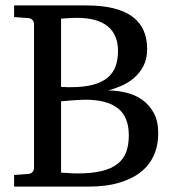

<svg xmlns="http://www.w3.org/2000/svg" viewBox="-20 -691 645 711"><path d="M565.9 -198.2Q565.9 -157.7 554.4 -127.2Q543 -96.7 523.4 -74.7Q503.9 -52.7 478.3 -38.3Q452.6 -23.9 424.6 -15.4Q396.5 -6.8 367.4 -3.4Q338.4 0 312 0H32.2V-43L85 -46.9Q95.7 -47.9 100.8 -54.7Q106 -61.5 106 -68.8V-602.1Q106 -609.4 100.8 -616.2Q95.7 -623 85 -624L32.2 -627.9V-670.9H299.8Q359.4 -670.9 402.1 -659.9Q444.8 -648.9 472.2 -627.9Q499.5 -606.9 512.2 -577.1Q524.9 -547.4 524.9 -509.8Q524.9 -472.2 510.7 -445.8Q496.6 -419.4 475.1 -401.4Q453.6 -383.3 428.2 -372.6Q402.8 -361.8 380.9 -356Q414.6 -356 447.5 -347.9Q480.5 -339.8 506.8 -321.3Q533.2 -302.7 549.6 -272.5Q565.9 -242.2 565.9 -198.2ZM457 -189.9Q457 -258.3 416.5 -290Q376 -321.8 295.9 -321.8Q283.7 -321.8 268.8 -320.8Q253.9 -319.8 240.7 -318.8Q227.5 -317.9 217.8 -316.9Q208 -315.9 206.1 -315.9V-51.8Q218.3 -50.8 230 -50.3Q239.7 -49.3 250.2 -49.1Q260.7 -48.8 268.1 -48.8Q320.8 -48.8 356.7 -57.6Q392.6 -66.4 415 -84Q437.5 -101.6 447.3 -127.9Q457 -154.3 457 -189.9ZM417 -502.9Q417 -562 378.9 -593.5Q340.8 -625 263.2 -625Q255.4 -625 246.3 -624.5Q237.3 -624 229.2 -623.5Q221.2 -623 214.8 -622.6Q208.5 -622.1 206.1 -622.1V-369.1Q212.9 -368.7 219.7 -368.7Q225.6 -368.2 231.4 -368.2H242.2Q291 -368.2 324.5 -377.2Q357.9 -386.2 378.4 -403.3Q398.9 -420.4 408 -445.6Q417 -470.7 417 -502.9Z"/></svg>

Font: BabelStone Ogham Special
Style: Regular
Weight: 400
Designer: Andrew West
Foundry: BabelStone
Version: Version 1.02 March 14, 2022